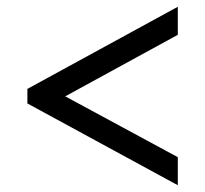

<svg xmlns="http://www.w3.org/2000/svg" viewBox="-20 -642 607 568"><path d="M506 -94 61 -336V-379L506 -622V-539L173 -357L506 -177Z"/></svg>

Font: Noto Serif ExtraBold
Style: Regular
Weight: 800
Designer: Monotype Design Team
Foundry: Monotype Imaging Inc.
Version: Version 2.014